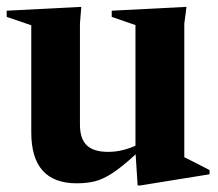

<svg xmlns="http://www.w3.org/2000/svg" viewBox="-20 -538 652 574"><path d="M219 -165Q219 -123 239.5 -103.5Q260 -84 303 -84Q325 -84 345.8 -89Q366.5 -94 385 -102.5V-463L314 -487.5V-506L537.5 -517.5L531 -467V-68Q537 -65 551 -58Q565 -51 580.5 -43Q596 -35 606.5 -29.5V-17L399 16.5H391.5L385.5 -76.5Q345 -39.5 317 -21Q289 -2.5 264.5 3.8Q240 10 209.5 10Q73.5 10 73.5 -142V-462.5L0 -487.5V-506L223 -517.5L219 -467.5Z"/></svg>

Font: Newsreader Display SemiBold
Style: Regular
Weight: 600
Designer: Hugues Gentile
Foundry: Production Type
Version: Version 1.001